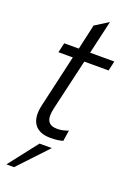

<svg xmlns="http://www.w3.org/2000/svg" viewBox="-168 -736 694 1015"><g transform="rotate(20 179.0 -228.5)"><path d="M180.2 7.3Q114.3 7.3 87.9 -30.8Q61.5 -68.8 77.6 -139.2L145 -433.1H64L76.7 -487.8H158.7L190.4 -628.9L265.6 -676.3L222.2 -487.8H358.4L346.2 -433.1H209.5L142.6 -144.5Q131.3 -94.2 144.8 -72Q158.2 -49.8 196.3 -49.8Q225.6 -49.8 257.8 -62.5L248.5 -1.5Q219.7 7.3 180.2 7.3ZM8.3 218.3 135.3 55.2H204.6L51.3 218.3Z"/></g></svg>

Font: HK Grotesk Legacy
Style: Italic
Weight: 400
Italic angle: -13°
Designer: Alfredo Marco Pradil
Foundry: Hanken Design Co.
Version: Version 2.022;PS 002.022;hotconv 1.0.88;makeotf.lib2.5.64775